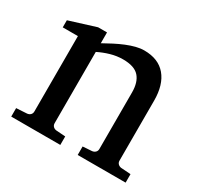

<svg xmlns="http://www.w3.org/2000/svg" viewBox="-113 -630 793 766"><g transform="rotate(30 283.5 -247.0)"><path d="M326.2 0V-39.1L368.2 -42Q377 -43 383.1 -48.8Q389.2 -54.7 389.2 -64V-324.2Q389.2 -371.6 367.2 -396.2Q345.2 -420.9 293 -420.9Q264.2 -420.9 236.3 -412.8Q208.5 -404.8 183.1 -392.1V-64Q183.1 -54.7 189 -48.8Q194.8 -43 204.1 -42L246.1 -39.1V0H20V-39.1L68.8 -42Q78.1 -43 84 -48.8Q89.8 -54.7 89.8 -64V-411.1H20V-443.8L142.1 -481.9H183.1V-432.1Q204.1 -443.8 225.8 -455.1Q247.6 -466.3 269 -475.1Q290.5 -483.9 310.5 -489Q330.6 -494.1 348.1 -494.1Q413.6 -494.1 447.8 -453.6Q481.9 -413.1 481.9 -339.8V-64Q481.9 -54.7 488 -48.8Q494.1 -43 502.9 -42L546.9 -39.1V0Z"/></g></svg>

Font: Charis SIL APac
Style: Regular
Weight: 400
Foundry: SIL International
Version: Version 5.000